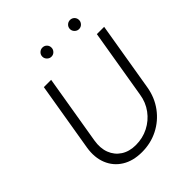

<svg xmlns="http://www.w3.org/2000/svg" viewBox="-241 -1028 1191 1191"><g transform="rotate(-45 354.5 -432.0)"><path d="M311 16Q233 16 179 -17.5Q125 -51 101 -110Q77 -169 89 -245H153Q143 -185 160.5 -139.5Q178 -94 218 -68Q258 -42 315 -42Q375 -42 426 -68Q477 -94 511 -140Q545 -186 554 -245H618Q605 -168 561.5 -109Q518 -50 453 -17Q388 16 311 16ZM89 -245 165 -700H229L153 -245ZM554 -245 630 -700H694L618 -245ZM332 -800Q316 -800 304 -812Q292 -824 292 -840Q292 -857 304 -868.5Q316 -880 332 -880Q349 -880 360.5 -868.5Q372 -857 372 -840Q372 -824 360.5 -812Q349 -800 332 -800ZM574 -800Q558 -800 546 -812Q534 -824 534 -840Q534 -857 546 -868.5Q558 -880 574 -880Q591 -880 602.5 -868.5Q614 -857 614 -840Q614 -824 602.5 -812Q591 -800 574 -800Z"/></g></svg>

Font: Figtree Light Light
Style: Italic
Weight: 300
Italic angle: -9.5°
Version: Version 2.000